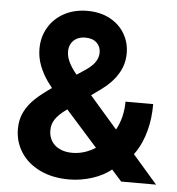

<svg xmlns="http://www.w3.org/2000/svg" viewBox="-53 -786 778 846"><g transform="rotate(5 336.0 -362.5)"><path d="M39.6 -191.9Q39.6 -233.9 56.2 -267.1Q72.8 -300.3 101.8 -327.6Q130.9 -355 176.8 -386.2L315.4 -478Q331.5 -488.8 343.5 -501Q355.5 -513.2 362.3 -527.6Q369.1 -542 369.1 -558.1Q369.1 -584.5 351.1 -601.3Q333 -618.2 301.3 -618.2Q279.8 -618.2 263.7 -609.9Q247.6 -601.6 238.8 -586.2Q230 -570.8 230 -550.8Q230 -530.3 239.3 -509.3Q248.5 -488.3 264.6 -466.8Q280.8 -445.3 308.1 -413.6L323.2 -396L667.5 0H513.2L227.1 -320.8L206.1 -344.7Q173.3 -382.3 152.1 -412.4Q130.9 -442.4 117.2 -477.8Q103.5 -513.2 103.5 -552.2Q103.5 -604 128.2 -646Q152.8 -688 197.5 -712.2Q242.2 -736.3 300.3 -736.3Q356.9 -736.3 399.7 -713.4Q442.4 -690.4 465.3 -651.4Q488.3 -612.3 488.3 -564.9Q488.3 -516.1 463.1 -474.4Q438 -432.6 391.6 -398.9L243.2 -292Q211.9 -269 197.3 -247.3Q182.6 -225.6 182.6 -197.8Q182.6 -170.4 195.6 -149.9Q208.5 -129.4 232.2 -118.4Q255.9 -107.4 287.1 -107.4Q340.3 -107.4 389.9 -138.9Q439.5 -170.4 470.5 -226.3Q501.5 -282.2 501.5 -352.5H624Q624 -287.6 609.6 -234.1Q595.2 -180.7 570.1 -141.6Q544.9 -102.5 511.7 -77.6L474.1 -53.2Q435.5 -21.5 384.8 -5.4Q334 10.7 282.7 10.7Q209 10.7 153.8 -16.1Q98.6 -43 69.1 -89.1Q39.6 -135.3 39.6 -191.9Z"/></g></svg>

Font: Inter RS Variable
Style: Regular
Weight: 400
Designer: Rasmus Andersson (customised by Maria Ramos and Noel Pretorius)
Foundry: rsms
Version: Version 3.001;Glyphs 3.2.3 (3260)